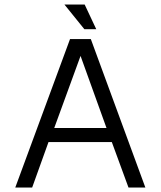

<svg xmlns="http://www.w3.org/2000/svg" viewBox="-20 -846 725 866"><path d="M414.1 -714.4H360.4L270.5 -825.7H361.8ZM48.8 0 295.9 -669.9H389.6L635.7 0H559.6L484.4 -205.1H198.7L125 0ZM224.6 -268.6H460.4L343.3 -593.8Z"/></svg>

Font: SengBuhan
Style: Regular
Weight: 400
Designer: John M. Durdin
Foundry: Lao Script for Windows
Version: Version 1.400